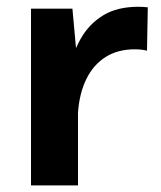

<svg xmlns="http://www.w3.org/2000/svg" viewBox="-20 -559 485 579"><path d="M73.5 -532.8V0H215.2V-347.9L198.4 -532.8ZM423.3 -406.1 425.7 -536.9Q419.1 -537.7 411.9 -538.1Q404.7 -538.6 397.5 -538.6Q333.5 -538.6 291.1 -512.7Q248.7 -486.8 223.6 -442.6Q198.6 -398.5 186.5 -342.9Q174.5 -287.4 171.1 -227.5L215.3 -220.8Q219.6 -278.2 240.5 -320.8Q261.4 -363.4 298.1 -386.8Q334.9 -410.3 386.6 -410.3Q407.9 -410.3 423.3 -406.1Z"/></svg>

Font: Estedad-FD VF
Style: Regular
Weight: 100
Designer: Amin Abedi
Version: Version 7.3